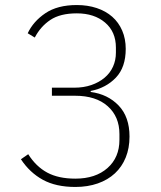

<svg xmlns="http://www.w3.org/2000/svg" viewBox="-20 -730 640 762"><path d="M275 -382Q312 -382 342.5 -392.5Q373 -403 395 -421.5Q417 -440 428.5 -465.5Q440 -491 440 -521V-541Q440 -604 397 -640.5Q354 -677 285 -677Q219 -677 180 -651Q141 -625 118 -581L90 -598Q112 -645 160 -677.5Q208 -710 285 -710Q328 -710 364 -698Q400 -686 425.5 -663.5Q451 -641 465 -608.5Q479 -576 479 -536Q479 -463 440 -422Q401 -381 340 -369V-365Q408 -356 451 -311Q494 -266 494 -188Q494 -142 479 -105Q464 -68 436 -42Q408 -16 368 -2Q328 12 279 12Q202 12 150 -16.5Q98 -45 63 -98L92 -118Q123 -69 167.5 -45Q212 -21 279 -21Q359 -21 406.5 -63Q454 -105 454 -175V-198Q454 -267 407.5 -308.5Q361 -350 278 -350H186V-382Z"/></svg>

Font: IBM Plex Sans Arabic ExtLt
Style: Regular
Weight: 200
Designer: Mike Abbink, Paul van der Laan, Pieter van Rosmalen, Wael Morcos, Khajak Apelian
Foundry: Bold Monday
Version: Version 1.2